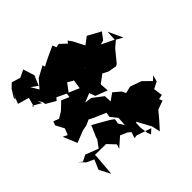

<svg xmlns="http://www.w3.org/2000/svg" viewBox="-275 -1228 1582 1582"><g transform="rotate(45 516.0 -437.5)"><path d="M560 -5 682 -56 641 -160 631 -211 610 -257 631 -298 675 -401 717 -394 775 -441 855 -436 803 -404 790 -408 761 -412 738 -380C711 -334 685 -287 658 -240L755 -198L776 -192L839 -146L795 -33L823 21L796 54L847 6L876 -58L961 -22L1059 -73L875 -88H853L855 -216L920 -277L959 -265L886 -348L912 -408L934 -434L986 -416L983 -445L1026 -572L1061 -534L1030 -522L962 -512L906 -514L903 -523L1021 -587L1094 -603C1051 -644 1005 -683 959 -721L931 -798L901 -786L908 -755L894 -827L815 -816L785 -876L729 -891L761 -856L695 -789C684 -756 672 -723 660 -691L675 -630L641 -614L589 -553L633 -491L569 -488L500 -398L492 -336L460 -414L512 -434L552 -538L476 -533L422 -605L447 -654L460 -727L450 -745L350 -827L304 -881L336 -938L209 -879L297 -874L244 -765L234 -803L174 -848L112 -734L160 -670L63 -620L28 -595L48 -579L-4 -524L2 -491L-32 -477C-6 -421 19 -364 48 -311L26 -305L78 -208L149 -146L82 -106L124 -163L36 -199L-62 -168L-31 -102L-54 -26L-18 12L50 54L68 51L25 31L108 63L136 -35L219 -13L199 -5L244 -82L206 -67L238 -90L267 -95L316 -179L293 -199L339 -296L268 -349L297 -396L246 -425C262 -473 280 -519 297 -566L257 -599L288 -533L228 -492L233 -455L171 -375L233 -346L280 -402L376 -388L330 -281L368 -277L339 -209L400 -145L437 -84L435 -91L415 -41L449 -28L523 -67L579 -45Z"/></g></svg>

Font: Hussar Lance
Style: ExBd
Weight: 700
Foundry: Cannot Into Space Fonts, PlusOne Fonts
Version: Version 2.270